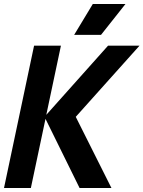

<svg xmlns="http://www.w3.org/2000/svg" viewBox="-44 -938 716 958"><path d="M-24 0 126 -710H260L187 -365L495 -710H652L334 -355L512 0H353L183 -345L110 0ZM326 -764 419 -918H582L460 -764Z"/></svg>

Font: Geist Mono ExtraBold
Style: Italic
Weight: 800
Italic angle: -12°
Monospace: yes
Designer: Basement.studio, Andrés Briganti, Mateo Zaragoza
Foundry: Basement.studio, Vercel, Andrés Briganti, Guido Ferreyra, Mateo Zaragoza
Version: Version 1.500; ttfautohint (v1.8.4.7-5d5b)